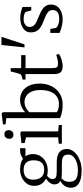

<svg xmlns="http://www.w3.org/2000/svg" viewBox="721 -1583 1132 2614"><g transform="rotate(-90 1287.0 -276.0)"><path d="M273 269.5Q208.5 269.5 163.5 258.5Q118.5 247.5 90.5 227.5Q62.5 207.5 50 180.2Q37.5 153 37.5 120Q37.5 87.5 50.5 60.2Q63.5 33 84.8 12.5Q106 -8 130.5 -20Q108 -31.5 95.8 -52Q83.5 -72.5 83.5 -102.5Q83.5 -125 94.8 -146.5Q106 -168 124 -186Q142 -204 163 -215Q117.5 -237 90.5 -277.2Q63.5 -317.5 63.5 -375.5Q63.5 -436.5 96 -479.8Q128.5 -523 179.8 -546Q231 -569 286 -569Q329.5 -569 368 -559Q406.5 -549 434.5 -528Q445 -538.5 476.5 -553.8Q508 -569 548 -569H576.5V-495.5H467Q476 -483 482.8 -467.2Q489.5 -451.5 493 -433.2Q496.5 -415 496.5 -395Q496.5 -333.5 466.2 -287.8Q436 -242 385.5 -217Q335 -192 275 -192Q255 -192 236.2 -194.2Q217.5 -196.5 200 -201Q182 -187 169.2 -168.8Q156.5 -150.5 156.5 -131Q156.5 -92 181.2 -80.8Q206 -69.5 266 -69.5H384.5Q448 -69.5 488 -52.8Q528 -36 546.8 -5.2Q565.5 25.5 565.5 66.5Q565.5 108 543 144.2Q520.5 180.5 480.8 208.8Q441 237 387.8 253.2Q334.5 269.5 273 269.5ZM278 219Q331 219 379.5 203.2Q428 187.5 458.8 158.8Q489.5 130 489.5 89.5Q489.5 62 480.5 41.8Q471.5 21.5 444.8 10.8Q418 0 364.5 0H240.5Q220.5 0 202 -1.2Q183.5 -2.5 167.5 -6Q143.5 13.5 131 40.8Q118.5 68 118.5 104Q118.5 140 133 165.8Q147.5 191.5 182.2 205.2Q217 219 278 219ZM284.5 -240.5Q350 -240.5 380.8 -277Q411.5 -313.5 411.5 -384.5Q411.5 -431 396.2 -461Q381 -491 351.8 -505.8Q322.5 -520.5 280 -520.5Q243.5 -520.5 213.5 -508Q183.5 -495.5 165.8 -466.2Q148 -437 148 -386.5Q148 -345 162 -312Q176 -279 206.2 -259.8Q236.5 -240.5 284.5 -240.5Z M637 0V-42.5L724.5 -50.5V-488.5L646.5 -505.5V-550L783 -566H785.5L805.5 -550V-49.5L892 -42.5V0ZM759 -659Q732 -659 718 -675.2Q704 -691.5 704 -716.5Q704 -741 719.2 -761.5Q734.5 -782 766 -782H767Q794.5 -782 808.5 -765.5Q822.5 -749 822.5 -724.5Q822.5 -699.5 807.2 -679.2Q792 -659 760 -659Z M900 -765.5V-802L1045.5 -819H1047.5L1066.5 -805V-500Q1084 -516.5 1108.8 -532.5Q1133.5 -548.5 1165.8 -558.8Q1198 -569 1237.5 -569Q1293.5 -569 1343.2 -541Q1393 -513 1424.5 -453.2Q1456 -393.5 1456 -297.5Q1456 -233.5 1436.2 -177.8Q1416.5 -122 1379.2 -79.5Q1342 -37 1289.5 -13Q1237 11 1171.5 11Q1126 11 1086 4.2Q1046 -2.5 1019 -11.5Q992 -20.5 985.5 -27V-756.5ZM1204.5 -508.5Q1173 -508.5 1146 -497.8Q1119 -487 1098.5 -472Q1078 -457 1066.5 -444.5V-74.5Q1074 -58 1107.5 -48.8Q1141 -39.5 1178.5 -39.5Q1236 -39.5 1278 -68Q1320 -96.5 1343.5 -151Q1367 -205.5 1368 -283.5Q1369.5 -362.5 1346.8 -412.2Q1324 -462 1286.5 -485.2Q1249 -508.5 1204.5 -508.5Z M1692.5 11Q1643.5 11 1614.8 -12Q1586 -35 1586 -100.5V-494.5H1510.5V-534.5Q1519.5 -536.5 1531.2 -539.2Q1543 -542 1553.5 -544.8Q1564 -547.5 1568 -550Q1573.5 -553.5 1577.2 -557.5Q1581 -561.5 1584.2 -567.2Q1587.5 -573 1590.5 -581.5Q1595 -593.5 1601.2 -617.5Q1607.5 -641.5 1613.2 -664.2Q1619 -687 1621.5 -696.5H1666V-554H1843V-494.5H1666V-170.5Q1666 -115.5 1670.2 -90.8Q1674.5 -66 1688 -59.2Q1701.5 -52.5 1728.5 -52.5Q1759.5 -52.5 1795 -61Q1830.5 -69.5 1847 -77.5L1860 -40Q1845.5 -29 1818.2 -17.2Q1791 -5.5 1758 2.8Q1725 11 1692.5 11Z M2093 -822 1989.5 -508.5H1948.5L1981 -822Z M2325.5 11Q2294.5 11 2258.8 4Q2223 -3 2192.5 -12.8Q2162 -22.5 2146 -31V-157H2199.5L2214.5 -79Q2221.5 -68.5 2239.8 -58.2Q2258 -48 2283 -41.8Q2308 -35.5 2335.5 -35.5Q2379.5 -35.5 2406.2 -46.8Q2433 -58 2445.2 -78.2Q2457.5 -98.5 2457.5 -125.5Q2457.5 -155 2440.8 -175.8Q2424 -196.5 2390.8 -213.5Q2357.5 -230.5 2307.5 -248.5Q2255.5 -267.5 2221.2 -291Q2187 -314.5 2170 -346.8Q2153 -379 2153 -424.5Q2153 -468.5 2179.5 -500.2Q2206 -532 2250.2 -549Q2294.5 -566 2346.5 -566Q2386 -566 2416.5 -560Q2447 -554 2468.2 -546.5Q2489.5 -539 2500 -535.5V-416.5H2451.5L2433 -489.5Q2428 -498.5 2413.5 -505.5Q2399 -512.5 2379 -516.5Q2359 -520.5 2338.5 -520.5Q2305 -521 2280 -511Q2255 -501 2241.2 -483.2Q2227.5 -465.5 2227.5 -441.5Q2227.5 -403.5 2246.8 -381.8Q2266 -360 2296 -346Q2326 -332 2359 -318.5Q2392 -305 2423 -290.5Q2454 -276 2478.5 -257Q2503 -238 2517.5 -211.8Q2532 -185.5 2532 -148Q2532 -98 2506 -62.5Q2480 -27 2433.5 -8Q2387 11 2325.5 11Z"/></g></svg>

Font: Merriweather 20pt Light
Style: Regular
Weight: 300
Version: Version 2.100